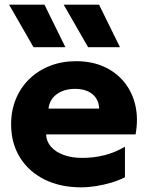

<svg xmlns="http://www.w3.org/2000/svg" viewBox="-20 -787 634 822"><path d="M327.1 15Q237.5 15 170.1 -18.8Q102.6 -52.6 65.1 -113.4Q27.6 -174.1 27.6 -255.2Q27.6 -314.4 48.2 -363.8Q68.8 -413.2 106.2 -449.3Q143.6 -485.4 194.4 -505.2Q245.1 -525 305.9 -525Q373 -525 425.4 -501.3Q477.8 -477.6 512.1 -435.2Q546.4 -392.8 559.5 -335.7Q572.6 -278.6 560.4 -211.5H177.4Q178.5 -181.5 198.2 -158.9Q217.9 -136.4 252.2 -123.7Q286.6 -111 331.9 -111Q382.4 -111 427.8 -122.7Q473.2 -134.4 514.9 -158.8V-28Q488.9 -14.8 456.9 -5.2Q424.9 4.4 391.4 9.7Q358 15 327.1 15ZM187.6 -322H404.4Q403.5 -360.6 376.1 -383.6Q348.6 -406.5 301.4 -406.5Q254 -406.5 222.9 -383.6Q191.8 -360.6 187.6 -322ZM357.1 -585 252.6 -767H404.1L493.6 -585ZM123.4 -585 18.9 -767H170.4L259.9 -585Z"/></svg>

Font: Geologica-Sharp
Style: Regular
Weight: 100
Designer: Sindre Bremnes, Frode Helland
Foundry: Monokrom Skriftforlag AS
Version: Version 1.010;gftools[0.9.28]